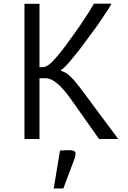

<svg xmlns="http://www.w3.org/2000/svg" viewBox="-20 -768 706 1061"><path d="M221.2 -335.9 198.2 -335.4V0H115.2V-747.1H198.2V-396.5Q225.6 -396.5 233.9 -400.6Q242.2 -404.8 253.4 -412.8Q264.6 -420.9 286.6 -446Q308.6 -471.2 333.5 -503.4Q399.4 -592.8 427.2 -634.3L472.7 -703.6Q490.2 -731.4 499 -747.6H595.7Q591.3 -737.8 578.6 -717.8Q536.1 -652.3 510.7 -617.2L417 -490.7L374.5 -438.5Q331.1 -386.7 316.9 -381.3V-377L332 -371.1Q365.7 -358.4 418.5 -288.6L633.3 0H527.3L370.6 -221.7Q292 -332 237.3 -335.4Q229.5 -335.9 221.2 -335.9ZM325.2 63Q336.9 62 346.2 62H364.3Q378.9 62 388.2 66.2Q397.5 70.3 397.5 79.1Q397.5 95.7 392.1 108.4L330.1 273.4H276.9L311.5 64Z"/></svg>

Font: Armata
Style: Regular
Weight: 400
Designer: Viktoriya Grabowska
Foundry: Viktoriya Grabowska
Version: Version 1.002